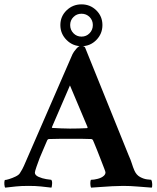

<svg xmlns="http://www.w3.org/2000/svg" viewBox="-33 -857 719 881"><path d="M244 -742Q244 -782 272.5 -809.5Q301 -837 341 -837Q381 -837 409 -809.5Q437 -782 437 -742Q437 -702 409 -673.5Q381 -645 341 -645Q301 -645 272.5 -673.5Q244 -702 244 -742ZM289 -742Q289 -720 304 -704.5Q319 -689 341 -689Q363 -689 378 -704.5Q393 -720 393 -742Q393 -764 378 -779Q363 -794 341 -794Q319 -794 304 -779Q289 -764 289 -742ZM92 -131 300 -609Q305 -619 316.5 -632.5Q328 -646 336 -646Q353 -646 357 -640L557 -145Q567 -123 572 -106.5Q577 -90 584 -74Q593 -54 609.5 -45Q626 -36 641.5 -34Q657 -32 661 -32Q665 -25 665.5 -12Q666 1 663 4Q634 2 599 -1Q564 -4 532 -4Q510 -4 482 -2.5Q454 -1 428.5 1Q403 3 385 4Q383 1 382 -7.5Q381 -16 382 -24Q383 -32 385 -32Q398 -32 415.5 -36.5Q433 -41 443 -50Q451 -57 451 -66Q451 -69 445 -84.5Q439 -100 430.5 -122Q422 -144 413.5 -165.5Q405 -187 399 -201Q393 -215 393 -215Q393 -215 390.5 -217Q388 -219 386 -219Q365 -220 345.5 -220Q326 -220 310 -220Q305 -220 300.5 -220Q296 -220 292 -220Q262 -220 239.5 -220Q217 -220 191 -219Q187 -219 184 -214Q184 -214 177.5 -199Q171 -184 163 -165Q155 -146 149 -132Q142 -114 134.5 -92Q127 -70 127 -65Q127 -53 144 -45.5Q161 -38 179.5 -35Q198 -32 202 -32Q207 -27 206 -13Q205 1 203 4Q178 1 154 -1.5Q130 -4 98 -4Q64 -4 40.5 -1.5Q17 1 -9 4Q-12 1 -13 -11Q-14 -23 -11 -31Q-5 -31 9.5 -35.5Q24 -40 38.5 -47Q53 -54 58 -62Q71 -82 77 -96.5Q83 -111 92 -131ZM288 -465 205 -273Q205 -273 205.5 -271.5Q206 -270 207 -270Q222 -269 247 -268Q272 -267 288 -267Q311 -267 327.5 -267.5Q344 -268 366 -269Q368 -269 368.5 -271Q369 -273 369 -273Z"/></svg>

Font: Amiri
Style: Bold
Weight: 700
Designer: Khaled Hosny
Version: Version 0.113